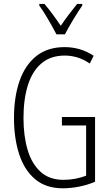

<svg xmlns="http://www.w3.org/2000/svg" viewBox="-20 -969 569 998"><path d="M301.8 -360.8H474.1V-24.4Q434.6 -7.3 390.6 1.2Q346.7 9.8 306.6 9.8Q218.8 9.8 162.6 -37.6Q106.4 -85 79.6 -167.7Q52.7 -250.5 52.7 -356Q52.7 -464.8 81.5 -547.9Q110.4 -630.9 168.7 -677.5Q227.1 -724.1 316.4 -724.1Q355.5 -724.1 392.8 -713.6Q430.2 -703.1 466.8 -679.2L446.8 -638.7Q413.1 -661.6 380.9 -670.9Q348.6 -680.2 316.9 -680.2Q243.7 -680.2 196 -640.1Q148.4 -600.1 125.2 -526.9Q102.1 -453.6 102.1 -355Q102.1 -262.7 123.5 -190.2Q145 -117.7 190.9 -75.9Q236.8 -34.2 310.1 -34.2Q341.3 -34.2 371.8 -40Q402.3 -45.9 427.7 -55.7V-316.9H301.8ZM273.4 -790.5Q254.9 -826.2 229.5 -869.6Q204.1 -913.1 184.1 -940.4V-948.7H210.9Q230 -926.8 252.9 -895.8Q275.9 -864.7 295.9 -835Q317.4 -866.7 336.4 -891.8Q355.5 -917 380.9 -948.7H407.7V-940.4Q385.7 -908.7 360.6 -866.9Q335.4 -825.2 317.4 -790.5Z"/></svg>

Font: Open Sans Condensed Light
Style: Regular
Weight: 300
Width: 3
Designer: Monotype Design Team
Foundry: Monotype Imaging Inc.
Version: Version 3.003; ttfautohint (v1.8.4)